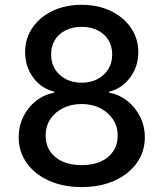

<svg xmlns="http://www.w3.org/2000/svg" viewBox="-20 -757 670 787"><path d="M314.9 9.8Q238.3 9.8 180.2 -16.6Q122.1 -43 89.4 -89.1Q56.6 -135.3 56.6 -194.3Q56.6 -239.7 75.7 -278.8Q94.7 -317.9 127.9 -343.8Q161.1 -369.6 202.6 -377V-381.3Q148.4 -394.5 115.7 -439.7Q83 -484.9 83 -543Q83 -599.1 112.8 -643.1Q142.6 -687 195.3 -712.2Q248 -737.3 314.9 -737.3Q381.3 -737.3 433.8 -712.2Q486.3 -687 516.6 -643.1Q546.9 -599.1 546.9 -543Q546.9 -484.9 513.7 -439.7Q480.5 -394.5 427.7 -381.3V-377Q468.3 -369.6 501.5 -343.8Q534.7 -317.9 554.2 -278.8Q573.7 -239.7 573.7 -194.3Q573.7 -135.3 540.8 -89.1Q507.8 -43 449.5 -16.6Q391.1 9.8 314.9 9.8ZM314.9 -80.1Q360.4 -80.1 393.3 -95Q426.3 -109.9 444.3 -137.2Q462.4 -164.6 462.4 -200.7Q462.4 -238.8 443.1 -267.8Q423.8 -296.9 390.6 -313.7Q357.4 -330.6 314.9 -330.6Q272 -330.6 238.5 -314Q205.1 -297.4 186 -268.1Q167 -238.8 167 -200.7Q167 -164.6 185.1 -137.2Q203.1 -109.9 236.3 -95Q269.5 -80.1 314.9 -80.1ZM314.9 -418Q351.1 -418 379.2 -432.6Q407.2 -447.3 423.6 -473.1Q439.9 -499 439.9 -533.7Q439.9 -567.9 424.1 -593.3Q408.2 -618.7 380.1 -632.8Q352.1 -647 314.9 -647Q277.3 -647 249 -632.8Q220.7 -618.7 205.1 -593.3Q189.5 -567.9 189.5 -533.7Q189.5 -499 205.6 -473.1Q221.7 -447.3 250 -432.6Q278.3 -418 314.9 -418Z"/></svg>

Font: Inter V
Style: Weight 500 Optical size 14.0
Weight: 500
Designer: Rasmus Andersson
Foundry: rsms
Version: Version 4.000;git-4fc901f